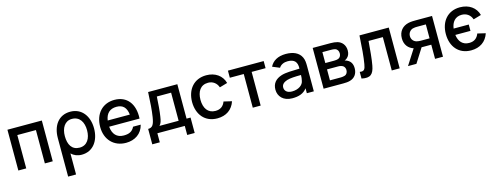

<svg xmlns="http://www.w3.org/2000/svg" viewBox="-19 -1385 6371 2456"><g transform="rotate(-15 3166.0 -157.5)"><path d="M69.5 0H174V-441.5H420.5V0H525V-540H69.5Z M907 15C1057.5 15 1144.5 -108.5 1144.5 -270.5C1144.5 -433.5 1055 -555 903.5 -555C747.5 -555 664.5 -431.5 664.5 -270.5V240H769.5V-38.5C804 -5 850.5 15 907 15ZM757.5 -270.5C757.5 -376.5 806 -460.5 900.5 -460.5C1004.5 -460.5 1052 -376.5 1052 -270.5C1052 -163.5 1004.5 -79.5 904 -79.5C801 -79.5 757.5 -158.5 757.5 -270.5Z M1494 15C1610 15 1705.5 -46 1733 -161.5H1632C1602.5 -100 1554 -83.5 1489 -83.5C1398 -83.5 1345 -140.5 1336.5 -240.5H1739C1750 -434 1654 -555 1489 -555C1331 -555 1224.5 -442.5 1224.5 -265.5C1224.5 -98.5 1332.5 15 1494 15ZM1339 -322C1352.5 -413.5 1403.5 -462.5 1493 -462.5C1576 -462.5 1621 -417 1632 -322Z M1811 -84V120H1910.5V0H2273.5V120H2372.5V-84H2319.5V-540H1932.5C1926 -402.5 1919.5 -302 1905.5 -215C1890 -119.5 1870 -84 1811 -84ZM1960.5 -84C1985.5 -109 1994 -142.5 2002 -195.5C2013.5 -263.5 2020.5 -368.5 2025.5 -456H2214.5V-84Z M2703.5 15C2819.5 15 2903.5 -42.5 2939 -148.5L2833 -173.5C2811 -115.5 2770.5 -83.5 2703.5 -83.5C2604.5 -83.5 2554 -158.5 2553.5 -270C2554 -378 2601 -456.5 2703.5 -456.5C2764 -456.5 2814.5 -421 2835 -360.5L2939 -390.5C2912 -492 2823 -555 2705 -555C2541.5 -555 2443.5 -437 2442.5 -270C2443.5 -105.5 2538 15 2703.5 15Z M3174 0H3278.5V-446H3463V-540H2989.5V-446H3174Z M3548 -442.5 3643 -403C3667.5 -442 3711 -458.5 3757.5 -458.5C3846 -458.5 3884.5 -417 3880 -328C3779 -325 3699 -325 3640.5 -307C3557 -280.5 3513 -228.5 3513 -147C3513 -59 3576 15 3695.5 15C3781.5 15 3845.5 -6 3890 -65V0H3982.5V-332.5C3982.5 -378 3980.5 -416.5 3963.5 -452C3930 -523 3855 -555 3758.5 -555C3652 -555 3582.5 -512 3548 -442.5ZM3616.5 -148C3616.5 -190.5 3648 -213.5 3691 -228C3736.5 -241.5 3796.5 -244 3878 -244.5C3877.5 -219.5 3875 -189.5 3869 -169.5C3861.5 -117 3803 -70.5 3714 -70.5C3647 -70.5 3616.5 -106 3616.5 -148Z M4112 0H4372.5C4403.5 0 4437 -2 4462.5 -9.5C4527 -27.5 4564 -78 4564 -151C4564 -211.5 4538 -246.5 4501 -265.5C4489.5 -271.5 4476 -276.5 4464.5 -278.5C4476 -282.5 4488.5 -289.5 4499.5 -299.5C4522.5 -320.5 4537 -349.5 4537 -392.5C4537 -468 4492.5 -514 4438 -529.5C4414 -536.5 4381 -540 4349.5 -540H4112ZM4218 -82.5V-227.5H4360.5C4371.5 -227.5 4389 -227.5 4403 -223C4433.5 -216 4456 -192.5 4456 -155C4456 -127 4443.5 -99 4414 -90C4400 -85.5 4380 -82.5 4366 -82.5ZM4218 -311.5V-456H4330C4336.5 -456 4367 -456 4387 -449.5C4415 -440 4429 -414 4429 -383.5C4429 -355.5 4416 -329.5 4390.5 -319.5C4376 -313.5 4354 -311.5 4335 -311.5Z M4614 -88.5V0C4730 25 4770 -15.5 4790.5 -123.5C4805 -196 4817.5 -335.5 4825.5 -441.5H5014.5V0H5119.5V-540H4731.5C4723 -390.5 4713 -259 4696.5 -167.5C4685.5 -105.5 4673.5 -77.5 4614 -88.5Z M5588 0H5693L5692.5 -540H5478C5453 -540 5414.5 -540 5380.5 -532.5C5301.5 -515.5 5245 -457 5245 -362.5C5245 -276 5292 -223 5358.5 -201.5L5229.5 0H5341L5460 -188C5467.5 -187.5 5474.5 -187.5 5481 -187.5H5588ZM5352 -363.5C5352 -410 5383 -440.5 5414 -449.5C5434 -455.5 5457.5 -456 5472 -456H5588V-271.5H5472C5457.5 -271.5 5437 -272.5 5418 -277.5C5382 -287 5352 -317.5 5352 -363.5Z M6063.5 15C6180 15 6264 -42.5 6299.5 -148.5L6193.5 -173.5C6171.5 -115.5 6131 -83.5 6064 -83.5C5977.5 -83.5 5929 -140 5917.5 -228.5H6118V-312.5H5917.5C5928 -396 5975 -456.5 6061.5 -456.5C6124.5 -456.5 6174.5 -422.5 6195.5 -360.5L6299.5 -390.5C6272.5 -492 6183.5 -555 6064 -555C5902.5 -555 5803 -437 5803 -269.5C5803 -103.5 5900 15 6063.5 15Z"/></g></svg>

Font: Eudonet SemiBold
Style: Regular
Weight: 600
Designer: Mikhail Sharanda
Foundry: Mikhail Sharanda
Version: Version 4.503;Glyphs 3.1.2 (3151)